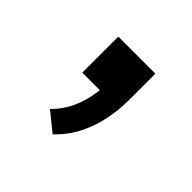

<svg xmlns="http://www.w3.org/2000/svg" viewBox="-78 -189 407 407"><g transform="rotate(45 125.5 14.5)"><path d="M118 137 76 103Q94 85 104 65Q114 45 118.5 24Q123 3 124 -16L141 0H70V-108H181V-28Q181 1 175 30.5Q169 60 155.5 87Q142 114 118 137Z"/></g></svg>

Font: Nunito Sans 9pt
Style: Regular
Weight: 400
Version: Version 3.101;gftools[0.9.27]